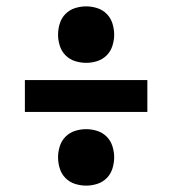

<svg xmlns="http://www.w3.org/2000/svg" viewBox="-20 -641 540 602"><path d="M250 -444Q232 -444 215 -449.5Q198 -455 185.5 -467.5Q173 -480 167.5 -497.5Q162 -515 162 -532Q162 -550 167.5 -567.5Q173 -585 185.5 -597.5Q198 -610 215 -615.5Q232 -621 250 -621Q268 -621 285 -615.5Q302 -610 314.5 -597.5Q327 -585 332.5 -567.5Q338 -550 338 -532Q338 -515 332.5 -497.5Q327 -480 314.5 -467.5Q302 -455 285 -449.5Q268 -444 250 -444ZM58 -290V-390H442V-290ZM250 -59Q232 -59 215 -64.5Q198 -70 185.5 -82.5Q173 -95 167.5 -112.5Q162 -130 162 -148Q162 -165 167.5 -182.5Q173 -200 185.5 -212.5Q198 -225 215 -230.5Q232 -236 250 -236Q268 -236 285 -230.5Q302 -225 314.5 -212.5Q327 -200 332.5 -182.5Q338 -165 338 -148Q338 -130 332.5 -112.5Q327 -95 314.5 -82.5Q302 -70 285 -64.5Q268 -59 250 -59Z"/></svg>

Font: iosevka_custom_sans_ss08 XBd
Style: Regular
Weight: 800
Designer: Belleve Invis
Foundry: Belleve Invis
Version: Version 10.3.0; ttfautohint (v1.8.3)